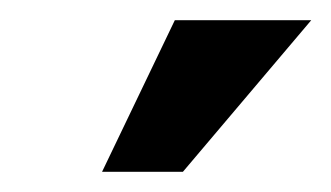

<svg xmlns="http://www.w3.org/2000/svg" viewBox="-20 -720 328 190"><path d="M81 -550 153 -700H288L161 -550Z"/></svg>

Font: Scada
Style: Bold Italic
Weight: 700
Italic angle: -10°
Version: Version 4.000